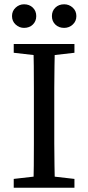

<svg xmlns="http://www.w3.org/2000/svg" viewBox="-20 -875 411 895"><path d="M92 -745Q70 -745 53 -760.5Q36 -776 36 -800Q36 -824 53 -839.5Q70 -855 92 -855Q117 -855 133 -839.5Q149 -824 149 -800Q149 -776 133 -760.5Q117 -745 92 -745ZM279 -745Q254 -745 238 -760.5Q222 -776 222 -800Q222 -824 238 -839.5Q254 -855 279 -855Q302 -855 319 -839.5Q336 -824 336 -800Q336 -776 319 -760.5Q302 -745 279 -745ZM44 0V-41L175 -56H196L327 -41V0ZM135 0Q137 -51 137.5 -102Q138 -153 138 -205.5Q138 -258 138 -310V-359Q138 -411 138 -463Q138 -515 137.5 -567Q137 -619 135 -670H236Q235 -620 234 -568Q233 -516 233 -464Q233 -412 233 -359V-310Q233 -259 233 -207Q233 -155 234 -103.5Q235 -52 236 0ZM44 -629V-670H327V-629L196 -614H175Z"/></svg>

Font: Source Serif 4 Variable
Style: Regular
Weight: 400
Designer: Frank Grießhammer
Foundry: Adobe
Version: Version 4.005;hotconv 1.1.0;makeotfexe 2.6.0